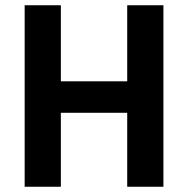

<svg xmlns="http://www.w3.org/2000/svg" viewBox="-20 -712 717 732"><path d="M603 0V-692H465V-402H212V-692H74V0H212V-282H465V0Z"/></svg>

Font: RazerF5
Style: Bold
Weight: 700
Foundry: Razer Inc.
Version: Version 2